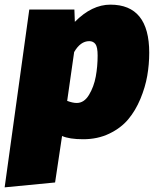

<svg xmlns="http://www.w3.org/2000/svg" viewBox="-60 -577 664 826"><path d="M-40 229 66 -536H260L262 -483Q335 -557 415 -557Q582 -557 582 -350Q582 -300 573.5 -251Q565 -202 544 -151.5Q523 -101 491.5 -63.5Q460 -26 410 -2Q360 22 298 22Q238 22 207 8L177 208ZM270 -134Q302 -134 323 -169Q344 -204 352 -247.5Q360 -291 360 -338Q360 -375 350.5 -387.5Q341 -400 324 -400Q286 -400 259 -353L229 -143Q253 -134 270 -134Z"/></svg>

Font: Fira Sans Ultra
Style: Italic
Weight: 950
Italic angle: -8°
Designer: Carrois Corporate & Edenspiekermann AG
Foundry: Carrois Corporate GbR & Edenspiekermann AG
Version: Version 4.203;PS 004.203;hotconv 1.0.88;makeotf.lib2.5.64775